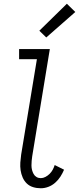

<svg xmlns="http://www.w3.org/2000/svg" viewBox="-20 -997 422 1025"><path d="M198 8Q176 8 156.5 2Q137 -4 123 -17.5Q109 -31 101 -49.5Q93 -68 90 -88Q87 -108 88.5 -129.5Q90 -151 93 -172L177 -681H82V-735H246L152 -163Q150 -150 149 -138Q148 -126 148 -113.5Q148 -101 151 -89.5Q154 -78 159.5 -68Q165 -58 175 -52Q185 -46 198 -46Q210 -46 222.5 -52.5Q235 -59 245 -69Q255 -79 261.5 -91Q268 -103 272 -116L322 -91Q314 -72 302.5 -54Q291 -36 274.5 -21.5Q258 -7 238 0.5Q218 8 198 8ZM227 -797 190 -833 337 -977 382 -933Z"/></svg>

Font: Iosevka QP Light
Style: Italic
Weight: 300
Italic angle: -9°
Designer: Belleve Invis
Foundry: Belleve Invis
Version: Version 20.0.0; ttfautohint (v1.8.4)